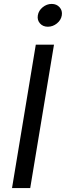

<svg xmlns="http://www.w3.org/2000/svg" viewBox="-20 -954 334 974"><path d="M253.9 -727.5 133.3 0H41L161.6 -727.5ZM222.7 -818.4Q197.8 -818.4 182.9 -835.2Q168 -852.1 171.9 -876Q175.8 -900.4 196.5 -917.2Q217.3 -934.1 242.2 -934.1Q267.1 -934.1 282.2 -917.2Q297.4 -900.4 293.5 -876Q289.6 -852.1 268.8 -835.2Q248 -818.4 222.7 -818.4Z"/></svg>

Font: Inter 16pt
Style: Italic
Weight: 400
Italic angle: -9.3988°
Version: Version 4.001;git-66647c0bb